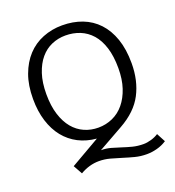

<svg xmlns="http://www.w3.org/2000/svg" viewBox="-145 -752 952 1045"><g transform="rotate(-20 330.5 -229.5)"><path d="M332 -638Q395 -638 447.5 -618Q500 -598 538 -557.5Q576 -517 597 -456.5Q618 -396 618 -315Q618 -215 578 -138Q538 -61 443 -8L299 73Q329 73 356 80.5Q383 88 410 97Q437 106 466 113.5Q495 121 530 121Q550 121 574 114Q598 107 616 95L643 146Q617 163 586.5 171Q556 179 527 179Q491 179 458.5 170.5Q426 162 394.5 152Q363 142 331.5 133.5Q300 125 268 125Q212 125 159 156L130 104L300 6Q242 1 195.5 -23Q149 -47 116 -88Q83 -129 65 -186.5Q47 -244 47 -315Q47 -394 69 -454Q91 -514 129 -555Q167 -596 219.5 -617Q272 -638 332 -638ZM124 -315Q124 -247 140 -196.5Q156 -146 183.5 -113Q211 -80 248.5 -63.5Q286 -47 329 -47Q373 -47 412 -64.5Q451 -82 479.5 -116.5Q508 -151 524.5 -200.5Q541 -250 541 -315Q541 -384 525 -434.5Q509 -485 480.5 -517Q452 -549 413.5 -564.5Q375 -580 330 -580Q288 -580 250.5 -564Q213 -548 185 -515Q157 -482 140.5 -432Q124 -382 124 -315Z"/></g></svg>

Font: Mukta Malar Light
Style: Regular
Weight: 300
Designer: Aadarsh Rajan, Girish Dalvi, Yashodeep Gholap
Foundry: Ek Type
Version: Version 2.538;PS 1.000;hotconv 16.6.51;makeotf.lib2.5.65220;